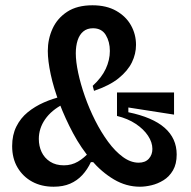

<svg xmlns="http://www.w3.org/2000/svg" viewBox="-20 -694 724 727"><path d="M510 13Q458 13 411.5 -14.5Q365 -42 326 -87.5Q287 -133 257 -189Q227 -245 205 -303Q183 -361 172 -412.5Q161 -464 161 -501Q161 -546 179 -585.5Q197 -625 234.5 -649.5Q272 -674 330 -674Q383 -674 420 -653Q457 -632 476 -598Q495 -564 495 -524Q495 -490 479.5 -458Q464 -426 429.5 -398Q395 -370 336 -350L331 -369Q365 -400 380.5 -433.5Q396 -467 396 -501Q396 -536 380.5 -561.5Q365 -587 332 -587Q310 -587 295.5 -575Q281 -563 274 -541.5Q267 -520 267 -492Q267 -461 276 -418.5Q285 -376 301.5 -329Q318 -282 340.5 -237.5Q363 -193 389.5 -157Q416 -121 445.5 -99.5Q475 -78 505 -78Q530 -78 543.5 -93Q557 -108 557 -130Q557 -155 540.5 -180Q524 -205 494 -225Q464 -245 423 -255V-344H639V-260L466 -287V-269Q558 -250 603.5 -210Q649 -170 649 -109Q649 -73 635 -49Q621 -25 599 -11.5Q577 2 553.5 7.5Q530 13 510 13ZM183 13Q137 13 102 -6Q67 -25 46.5 -59.5Q26 -94 26 -141Q26 -183 42 -215Q58 -247 85 -269Q112 -291 146 -306Q180 -321 215 -329L220 -300Q175 -277 151 -242.5Q127 -208 127 -168Q127 -141 137.5 -118.5Q148 -96 169.5 -82Q191 -68 222 -68Q251 -68 275 -82Q299 -96 320 -120L345 -80H324Q311 -52 291.5 -31Q272 -10 245.5 1.5Q219 13 183 13Z"/></svg>

Font: Bricolage Grotesque SemiCondensed Medium
Style: Regular
Weight: 500
Width: 4
Designer: Mathieu Triay
Foundry: Atelier Triay
Version: Version 1.001;gftools[0.9.33.dev8+g029e19f]